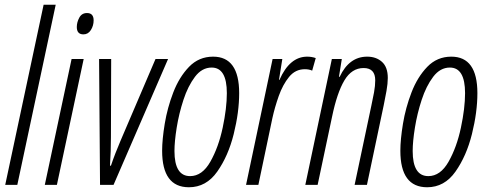

<svg xmlns="http://www.w3.org/2000/svg" viewBox="-20 -780 2060 810"><path d="M53 0 215 -760H164L2 0Z M375 -694Q375 -725 347 -725Q325 -725 314.5 -705.5Q304 -686 304 -666Q304 -635 332 -635Q352 -635 363.5 -653.5Q375 -672 375 -694ZM220 0 333 -531H282L169 0Z M459 0 689 -531H636L488 -185Q477 -159 467 -133.5Q457 -108 448 -81H444Q448 -143 448 -202L449 -531H398L402 0Z M989 -387Q989 -541 879 -541Q819 -541 777.5 -498Q736 -455 711 -390Q686 -325 675 -258Q664 -191 664 -144Q664 10 777 10Q850 10 896.5 -56Q943 -122 966 -214.5Q989 -307 989 -387ZM716 -143Q716 -183 725.5 -242Q735 -301 754 -359Q773 -417 802.5 -456Q832 -495 873 -495Q937 -495 937 -387Q937 -324 919.5 -241.5Q902 -159 867.5 -98Q833 -37 782 -37Q716 -37 716 -143Z M1070 0 1129 -281Q1139 -327 1156 -375Q1173 -423 1199.5 -455.5Q1226 -488 1266 -488Q1284 -488 1297 -482L1312 -535Q1295 -541 1276 -541Q1202 -541 1159 -443H1157L1171 -531H1130L1018 0Z M1320 0 1381 -288Q1402 -389 1433 -441Q1464 -493 1514 -493Q1563 -493 1563 -441Q1563 -418 1558 -390.5Q1553 -363 1547 -336L1476 0H1528L1599 -337Q1605 -365 1610.5 -396.5Q1616 -428 1616 -451Q1616 -497 1591.5 -519Q1567 -541 1529 -541Q1453 -541 1413 -456H1410L1422 -531H1380L1268 0Z M1994 -387Q1994 -541 1884 -541Q1824 -541 1782.5 -498Q1741 -455 1716 -390Q1691 -325 1680 -258Q1669 -191 1669 -144Q1669 10 1782 10Q1855 10 1901.5 -56Q1948 -122 1971 -214.5Q1994 -307 1994 -387ZM1721 -143Q1721 -183 1730.5 -242Q1740 -301 1759 -359Q1778 -417 1807.5 -456Q1837 -495 1878 -495Q1942 -495 1942 -387Q1942 -324 1924.5 -241.5Q1907 -159 1872.5 -98Q1838 -37 1787 -37Q1721 -37 1721 -143Z"/></svg>

Font: Noto Sans Display Condensed Light
Style: Italic
Weight: 300
Width: 3
Designer: Monotype Design team
Foundry: Monotype Imaging Inc.
Version: 1.000